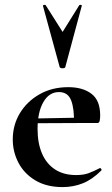

<svg xmlns="http://www.w3.org/2000/svg" viewBox="-20 -750 458 782"><path d="M235 12Q170 12 124.5 -15Q79 -42 55.5 -86.5Q32 -131 32 -182Q32 -241 61 -289Q90 -337 141 -366Q192 -395 258 -395Q317 -395 352.5 -368Q388 -341 388 -280Q388 -267 386 -258Q384 -249 377 -249H281Q283 -306 270 -340.5Q257 -375 220 -375Q180 -375 156.5 -334Q133 -293 133 -225Q133 -167 151 -125Q169 -83 204 -60Q239 -37 290 -37Q320 -37 340.5 -44.5Q361 -52 386 -65Q388 -67 391.5 -63Q395 -59 393 -56Q356 -19 317.5 -3.5Q279 12 235 12ZM98 -248 97 -267 316 -271V-249ZM155 -726Q154 -729 159.5 -730Q165 -731 166 -729L235 -620L303 -729Q305 -731 310 -730Q315 -729 313 -726L246 -477Q245 -472 235 -472Q225 -472 223 -477Z"/></svg>

Font: Cormorant Infant Light
Style: Bold
Weight: 700
Version: Version 4.001